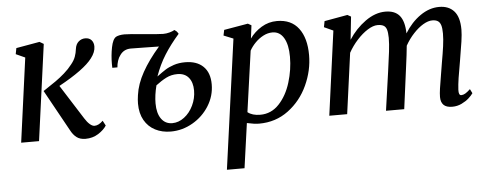

<svg xmlns="http://www.w3.org/2000/svg" viewBox="-52 -696 2766 1086"><g transform="rotate(-5 1331.0 -153.0)"><path d="M69 -535.5 202.5 -559 225.5 -545.5 151 0H49.5L114.5 -478L62.5 -501.5ZM534.5 -55Q519 -30.5 487 -10.2Q455 10 414.5 10Q383.5 10 364 -4.8Q344.5 -19.5 330 -47.5L201.5 -280Q248.5 -311 273.8 -328.8Q299 -346.5 324.5 -368.8Q350 -391 369.5 -416.5Q387 -438 394.2 -458.5Q401.5 -479 404 -500.5Q407.5 -528 423.8 -542.2Q440 -556.5 461.5 -556.5Q484.5 -556.5 497 -542.5Q509.5 -528.5 509.5 -506Q509.5 -474 483.5 -440.5Q438.5 -380.5 293 -301L417 -105.5Q430.5 -84 444.8 -71.5Q459 -59 471.5 -59Q495 -59 519.5 -83.5Z M1152 -235Q1152 -169.5 1116.8 -113Q1081.5 -56.5 1023 -22.8Q964.5 11 898.5 11Q849.5 11 810.5 -9Q771.5 -29 749.2 -68Q727 -107 727 -162.5Q727 -183.5 731 -210.5Q739.5 -273 775.8 -338.2Q812 -403.5 873.5 -474Q838.5 -474 787 -475.5L713.5 -476.5Q674 -476.5 652 -445Q642 -432.5 636 -413.8Q630 -395 629 -377H600Q599.5 -383.5 599.5 -399Q599.5 -447.5 608.5 -493Q617.5 -538.5 636.5 -550Q643.5 -554 656.2 -556.8Q669 -559.5 685 -559.5Q712 -559.5 796 -551Q883 -543 903.5 -543Q921.5 -543 939.8 -548Q958 -553 968.5 -559.5Q975.5 -555 979.8 -551Q984 -547 990.5 -536Q941.5 -480 907.5 -426.2Q873.5 -372.5 850 -306Q882 -329.5 900.5 -341.2Q919 -353 948 -362.8Q977 -372.5 1012.5 -372.5Q1078.5 -372.5 1115.2 -337Q1152 -301.5 1152 -235ZM1049.5 -209Q1049.5 -255.5 1027.2 -282.5Q1005 -309.5 963 -309.5Q928.5 -309.5 899.5 -294.8Q870.5 -280 840 -256.5Q826 -201.5 826 -155Q826 -99 848.8 -67.2Q871.5 -35.5 911 -35.5Q947 -35.5 979 -59.8Q1011 -84 1030.2 -124.2Q1049.5 -164.5 1049.5 -209Z M1195.5 254 1297 -482 1242.5 -504 1249 -535.5 1385.5 -559 1405 -548 1395.5 -473.5Q1422 -510.5 1462.2 -535Q1502.5 -559.5 1550.5 -559.5Q1631.5 -559.5 1673.2 -504Q1715 -448.5 1715 -352Q1715 -264.5 1676.5 -180.8Q1638 -97 1566.2 -43.5Q1494.5 10 1400 10Q1373 10 1331 0.5L1295.5 254ZM1339.5 -60.5Q1365.5 -39.5 1411 -39.5Q1473.5 -39.5 1517.8 -86.8Q1562 -134 1584.2 -206.2Q1606.5 -278.5 1606.5 -352Q1606.5 -420 1583.8 -458.8Q1561 -497.5 1519.5 -497.5Q1492.5 -497.5 1467 -484Q1441.5 -470.5 1421 -449.5Q1400.5 -428.5 1388 -405.5Z M2616.5 -56.5Q2608 -44 2591.5 -29Q2575 -14 2550.2 -2Q2525.5 10 2496.5 10Q2463 10 2447.5 -5.8Q2432 -21.5 2432 -51Q2432 -70 2436.2 -99.2Q2440.5 -128.5 2449.5 -181.5L2456.5 -224L2459.5 -242.5Q2469 -295.5 2474.5 -335.5Q2480 -375.5 2480 -407.5Q2480 -438 2474.5 -455Q2469 -472 2457.2 -479.2Q2445.5 -486.5 2426 -486.5Q2402.5 -486.5 2374.2 -469.8Q2346 -453 2318.5 -423.5Q2291 -394 2270 -356.5Q2265.5 -308.5 2256 -239.5L2224.5 0H2121L2152.5 -222Q2162 -288.5 2167.2 -332Q2172.5 -375.5 2172.5 -410Q2172 -440.5 2166.8 -457Q2161.5 -473.5 2149.2 -480.2Q2137 -487 2115.5 -487Q2090.5 -487 2059.2 -467.5Q2028 -448 1998.2 -415.2Q1968.5 -382.5 1947.5 -344.5L1900.5 0H1799L1864 -478L1812.5 -501.5L1819 -535.5L1950.5 -559L1970.5 -548L1956.5 -417.5Q1996 -478.5 2052.2 -518.8Q2108.5 -559 2166 -559Q2220 -559 2246.5 -527Q2273 -495 2274.5 -426Q2312 -487 2363.8 -523Q2415.5 -559 2471.5 -559Q2525.5 -559 2555.8 -525.2Q2586 -491.5 2586 -420.5Q2586 -394 2580 -352.5Q2574 -311 2562.5 -244.5Q2552 -186.5 2546.2 -148.8Q2540.5 -111 2539 -82.5Q2537.5 -51 2553 -51Q2564 -51 2575.8 -57.8Q2587.5 -64.5 2604.5 -80.5Z"/></g></svg>

Font: Merriweather Text
Style: Italic
Weight: 400
Italic angle: -7.8°
Designer: Eben Sorkin
Foundry: Eben Sorkin
Version: Version 2.100